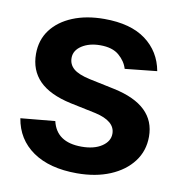

<svg xmlns="http://www.w3.org/2000/svg" viewBox="-68 -616 647 690"><g transform="rotate(10 255.5 -271.5)"><path d="M478 -400.9 361.3 -388.7Q353.5 -415.5 329.3 -436.3Q305.2 -457 260.7 -457Q220.7 -457 193.6 -439.5Q166.5 -421.9 166.5 -394.5Q166.5 -370.6 184.3 -355.2Q202.1 -339.8 243.7 -330.6L336.9 -311Q489.7 -278.3 489.7 -163.6Q489.7 -111.8 460 -72.5Q430.2 -33.2 377.7 -11.2Q325.2 10.7 256.8 10.7Q156.7 10.7 95.9 -31.5Q35.2 -73.7 22.9 -148.9L148.4 -160.6Q165.5 -86.4 256.8 -86.4Q302.7 -86.4 330.6 -105Q358.4 -123.5 358.4 -151.4Q358.4 -197.3 285.2 -213.9L191.9 -233.4Q113.3 -250.5 75.7 -288.8Q38.1 -327.1 38.1 -386.7Q38.1 -437.5 65.9 -474.6Q93.8 -511.7 143.6 -532.2Q193.4 -552.7 258.8 -552.7Q355 -552.7 410.2 -511.7Q465.3 -470.7 478 -400.9Z"/></g></svg>

Font: Inter Tight SemiBold
Style: Regular
Weight: 600
Designer: Rasmus Andersson
Foundry: rsms
Version: Version 3.004; ttfautohint (v1.8.4.7-5d5b)